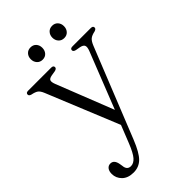

<svg xmlns="http://www.w3.org/2000/svg" viewBox="-254 -680 1001 1001"><g transform="rotate(-45 247.0 -179.0)"><path d="M194 116 232.5 19 69 -380.5Q60 -402.5 48.8 -410.5Q37.5 -418.5 14.5 -423Q0 -427 0 -436.5Q0 -449.5 16 -449.5H186Q202.5 -449.5 202.5 -437Q202.5 -426.5 186.5 -423L159.5 -418.5Q140 -415 136.5 -405Q133 -395 141.5 -373.5L265.5 -59L388 -369.5Q397 -392.5 392.5 -403.5Q388 -414.5 368 -418.5L342.5 -423Q326.5 -426.5 326.5 -437Q326.5 -449.5 343.5 -449.5H478Q494.5 -449.5 494.5 -437Q494.5 -427.5 480 -423Q455.5 -418 444 -408.2Q432.5 -398.5 423 -375L225 119Q197 189 170.2 215.2Q143.5 241.5 104 241.5Q63 241.5 40.2 219Q17.5 196.5 17.5 165.5Q17.5 145.5 26.5 133.8Q35.5 122 51 122Q77.5 122 84 159L86.5 174Q89 208 117.5 208Q138 208 155.8 187.8Q173.5 167.5 194 116ZM184.5 -510Q165.5 -510 153.8 -523Q142 -536 142 -555.5Q142 -575 153.8 -587.8Q165.5 -600.5 184.5 -600.5Q204 -600.5 215.5 -587.8Q227 -575 227 -555.5Q227 -536 215.5 -523Q204 -510 184.5 -510ZM344 -510Q324.5 -510 312.8 -523Q301 -536 301 -555.5Q301 -574.5 312.8 -587.5Q324.5 -600.5 344 -600.5Q363 -600.5 374.8 -587.8Q386.5 -575 386.5 -555.5Q386.5 -536 374.8 -523Q363 -510 344 -510Z"/></g></svg>

Font: Fraunces 72pt S050 Light
Style: Regular
Weight: 300
Version: Version 1.000; ttfautohint (v1.8.3)